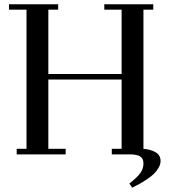

<svg xmlns="http://www.w3.org/2000/svg" viewBox="-20 -722 791 898"><path d="M22 -676.8V-702.1H252V-676.8H206.1V-376H548.8V-676.8H467.8V-702.1H696.8V-676.8H650.9V-25.9Q684.6 -23.4 707.8 -9.8Q731 3.9 731 30.8Q731 46.9 721.4 63Q711.9 79.1 699.5 91.3Q687 103.5 666.3 117.2Q645.5 130.9 632.1 138.2Q618.7 145.5 598.1 155.8L585 136.2Q623.5 106.4 637.2 86.2Q650.9 65.9 650.9 42Q650.9 20 636 10Q621.1 0 585 0H502.9V-25.9H548.8V-350.1H206.1V-25.9H287.1V0H58.1V-25.9H104V-676.8Z"/></svg>

Font: Dehuti
Style: Bold
Weight: 700
Version: Version 1.2